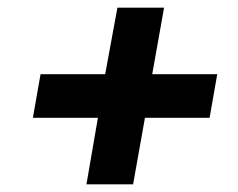

<svg xmlns="http://www.w3.org/2000/svg" viewBox="-20 -585 622 502"><path d="M206 -103 236 -277H66L86 -391H255L287 -565H409L378 -391H548L528 -277H359L328 -103Z"/></svg>

Font: Gantari
Style: Bold Italic
Weight: 700
Italic angle: -10°
Designer: Anugrah Pasau
Foundry: Lafontype
Version: Version 1.000; ttfautohint (v1.8.4.7-5d5b)